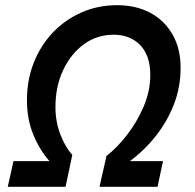

<svg xmlns="http://www.w3.org/2000/svg" viewBox="-20 -721 752 741"><path d="M10 0 32 -99H171Q133 -142 108.5 -201.5Q84 -261 84 -334Q84 -413 110.5 -479.5Q137 -546 184 -595.5Q231 -645 294.5 -673Q358 -701 432 -701Q504 -701 559 -672Q614 -643 645.5 -588.5Q677 -534 677 -459Q677 -385 651.5 -319Q626 -253 582 -197Q538 -141 481 -99H609L588 0H364L391 -119Q431 -150 470 -200Q509 -250 534.5 -310Q560 -370 560 -431Q560 -507 521 -547Q482 -587 419 -587Q354 -587 303.5 -550Q253 -513 223.5 -450Q194 -387 194 -308Q194 -251 213 -202Q232 -153 259 -123L233 0Z"/></svg>

Font: Radio Canada Medium
Style: Italic
Weight: 500
Italic angle: -12°
Designer: Charles Daoud, Etienne Aubert Bonn, Alexandre Saumier Demers, Jacques Le Bailly
Foundry: Radio-Canada
Version: Version 2.104; ttfautohint (v1.8.4.7-5d5b);gftools[0.9.28.de